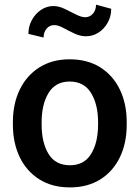

<svg xmlns="http://www.w3.org/2000/svg" viewBox="-20 -792 598 822"><path d="M279.3 10.3Q203.1 10.3 148.4 -24.2Q93.8 -58.6 64.5 -119.1Q35.2 -179.7 35.2 -258.8V-269Q35.2 -347.7 64.5 -408.2Q93.8 -468.8 148.4 -503.4Q203.1 -538.1 278.3 -538.1Q354.5 -538.1 409.2 -503.7Q463.9 -469.2 493.2 -408.4Q522.5 -347.7 522.5 -269V-258.8Q522.5 -179.2 493.2 -118.7Q463.9 -58.1 409.4 -23.9Q355 10.3 279.3 10.3ZM279.3 -84.5Q340.3 -84.5 370.1 -133.1Q399.9 -181.6 399.9 -258.8V-269Q399.9 -344.7 369.9 -393.8Q339.8 -442.9 278.3 -442.9Q217.3 -442.9 187.7 -393.8Q158.2 -344.7 158.2 -269V-258.8Q158.2 -181.6 187.7 -133.1Q217.3 -84.5 279.3 -84.5ZM166.5 -631.3 101.6 -647Q101.6 -678.7 116.2 -705.8Q130.9 -732.9 155.3 -749.5Q179.7 -766.1 208.5 -766.1Q231.4 -766.1 256.6 -754.2Q281.7 -742.2 304.9 -730.2Q328.1 -718.3 344.7 -718.3Q364.7 -718.3 377.9 -733.6Q391.1 -749 391.1 -772L456.1 -754.4Q456.1 -721.7 441.2 -695.1Q426.3 -668.5 401.9 -652.6Q377.4 -636.7 348.1 -636.7Q323.2 -636.7 298.1 -648.7Q272.9 -660.6 251 -672.6Q229 -684.6 212.4 -684.6Q191.9 -684.6 179.2 -668.9Q166.5 -653.3 166.5 -631.3Z"/></svg>

Font: Roboto Slab Medium
Style: Regular
Weight: 500
Designer: Google
Version: Version 2.001; ttfautohint (v1.8.3)